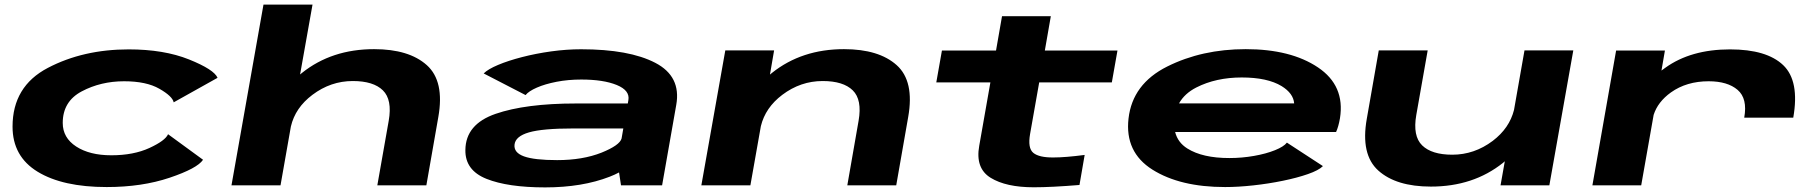

<svg xmlns="http://www.w3.org/2000/svg" viewBox="-20 -805 7904 834"><path d="M443.5 7.5Q252.5 7.5 143.5 -59Q34.5 -125.5 34.5 -255Q34.5 -430 188 -510.2Q341.5 -590.5 539 -590.5Q692 -590.5 801 -546.8Q910 -503 925 -467L734.5 -360.5Q729 -387 672.2 -419.5Q615.5 -452 519 -452Q418 -452 335.2 -408.2Q252.5 -364.5 252.5 -271Q252.5 -206.5 311 -168.5Q369.5 -130.5 463.5 -130.5Q560 -130.5 629 -162.2Q698 -194 710 -222L862 -111Q837 -73.5 716.8 -33Q596.5 7.5 443.5 7.5Z M985.5 0 1124.5 -785H1337.5L1283.5 -481.5Q1288 -485 1292 -488.5Q1421 -591.5 1605 -591.5Q1756.5 -591.5 1834 -522Q1911.5 -452.5 1884 -297L1832 0H1619L1668.5 -280.5Q1684.5 -372 1643.2 -412.5Q1602 -453 1512.5 -453Q1416.5 -453 1337 -393Q1262.5 -337 1243.5 -255.5L1198.5 0Z M2677.5 0 2669 -56Q2650.5 -46 2628.5 -37.5Q2509 9 2348 9Q2186 9 2093 -28.2Q2000 -65.5 2001.5 -153.5Q2002.5 -265.5 2132.8 -310.5Q2263 -355.5 2482 -355.5H2707L2709.5 -370Q2717 -412 2659 -435.8Q2601 -459.5 2505 -459.5Q2448 -459.5 2397.8 -449.8Q2347.5 -440 2312 -424.5Q2276.5 -409 2263 -392L2081 -486Q2099.5 -504.5 2143.5 -523Q2187.5 -541.5 2247.5 -557Q2307.5 -572.5 2374.2 -581.8Q2441 -591 2504 -591Q2713 -591 2826.2 -532.2Q2939.5 -473.5 2917.5 -349.5L2856 0ZM2680 -203.5 2687.5 -247H2469Q2336.5 -247 2277.8 -230Q2219 -213 2215 -177Q2211 -142 2256 -125.8Q2301 -109.5 2400 -109.5Q2511 -109.5 2593 -142Q2672 -174 2680 -203.5Z M3026.5 0 3130.5 -586H3342.5L3324.5 -481Q3329 -484.5 3333.5 -488.5Q3462.5 -591.5 3646 -591.5Q3797.5 -591.5 3875 -522Q3952.5 -452.5 3925 -297L3873 0H3660.5L3709.5 -280.5Q3725.5 -372 3684.2 -412.5Q3643 -453 3553.5 -453Q3457.5 -453 3378 -393Q3304.5 -337.5 3285 -257L3239.5 0Z M4470.5 8.5Q4350 8.5 4283 -32.8Q4216 -74 4233.5 -171.5L4282 -447H4047L4071.5 -585.5H4306.5L4332.5 -734.5H4544.5L4518.5 -585.5H4834L4809.5 -447H4494L4454.5 -223.5Q4443.5 -161.5 4468.5 -141Q4493.5 -120.5 4555.5 -121Q4607.5 -121 4691.5 -132L4669 -1.5Q4547.5 8.5 4470.5 8.5Z M5301.5 7.5Q5106 7.5 4985.8 -68.2Q4865.5 -144 4882 -290Q4899 -440.5 5050 -516Q5201 -591.5 5391 -591.5Q5587 -591.5 5705 -512.2Q5823 -433 5800.5 -291.5Q5794 -254 5783.5 -231.5H5084.5Q5096 -186 5137.5 -160Q5203.5 -118.5 5320 -118.5Q5375 -118.5 5427.2 -127.8Q5479.5 -137 5518 -152.5Q5556.5 -168 5570 -185.5L5726.5 -83.5Q5708 -65 5661.2 -48.8Q5614.5 -32.5 5552.5 -19.8Q5490.5 -7 5424.5 0.2Q5358.5 7.5 5301.5 7.5ZM5101.5 -356H5601.5Q5598 -399.5 5547 -431Q5485 -468.5 5374 -468.5Q5262 -468.5 5176.5 -425Q5125.5 -399 5101.5 -356Z M6498 0 6516.5 -104.5Q6512.5 -101 6508.5 -97.5Q6379.5 5.5 6195.5 5.5Q6044.5 5.5 5967 -64.2Q5889.5 -134 5917 -289L5969 -586H6181.5L6132 -305.5Q6116 -214 6157.5 -173.5Q6199 -133 6288.5 -133Q6384 -133 6464 -193Q6536.5 -248 6556.5 -327.5L6602 -586H6814L6710 0Z M7556.5 -294Q7571.5 -377 7527.8 -414.5Q7484 -452 7402 -452Q7306 -452 7238 -403.5Q7181 -362.5 7163 -306L7109 0H6897L7000 -585.5H7212L7197 -498.5Q7205 -504.5 7213.5 -510.5Q7324.5 -590.5 7495 -590.5Q7654 -590.5 7725.8 -522Q7797.5 -453.5 7769.5 -294Z"/></svg>

Font: Anybody UltraExpanded Regular
Style: Bold Italic
Weight: 700
Width: 9
Italic angle: -10°
Designer: Tyler Finck
Foundry: Etcetera Type Company
Version: Version 1.010; ttfautohint (v1.8.3) -l 8 -r 50 -G 200 -x 14 